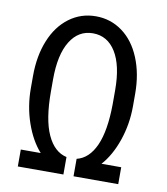

<svg xmlns="http://www.w3.org/2000/svg" viewBox="-81 -789 745 857"><g transform="rotate(10 291.0 -360.5)"><path d="M310.1 -79.1V0H512.7V-76.7H423.3C451.7 -108.2 474.4 -148.8 491.5 -198.2C508.5 -247.7 517.1 -299.8 517.1 -354.5V-410.2C517.1 -470.7 507.2 -524.7 487.5 -572.3C467.9 -619.8 440.3 -656.4 405 -682.1C369.7 -707.8 329.8 -720.7 285.2 -720.7C240.2 -720.7 200.1 -707.6 164.8 -681.4C129.5 -655.2 102.2 -618.5 83 -571.3C63.8 -524.1 54.2 -470.2 54.2 -409.7V-354C54.2 -299.3 62.7 -247.3 79.8 -198C96.9 -148.7 119.6 -108.2 147.9 -76.7H57.6V0H264.2V-79.1C226.4 -87.6 197.1 -114.7 176.3 -160.4C155.4 -206.1 145 -270.8 145 -354.5V-410.2C145 -485 157.5 -542.6 182.4 -583C207.3 -623.4 241.5 -643.6 285.2 -643.6C329.4 -643.6 364 -623.4 388.9 -583C413.8 -542.6 426.3 -485.2 426.3 -410.6V-346.7C425.6 -266.6 415.3 -204.2 395.3 -159.4C375.2 -114.7 346.8 -87.9 310.1 -79.1Z"/></g></svg>

Font: Roboto Condensed
Style: Regular
Weight: 400
Designer: Google
Version: Version 2.134; 2016